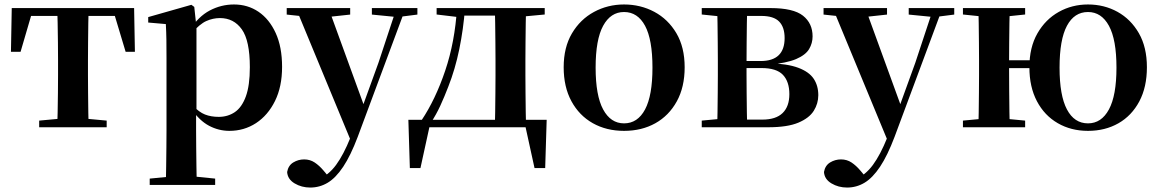

<svg xmlns="http://www.w3.org/2000/svg" viewBox="-20 -572 5214 863"><path d="M29.2 -339.1 32.8 -535.7H582.8L586.4 -339.1H544.7L486.1 -534.2L552 -500.4H63.6L129.5 -534.2L72.4 -339.1ZM156.1 0V-29.9L267.7 -40.2H348.6L459.5 -29.9V0ZM237.2 0Q238.2 -25.5 239.1 -67.4Q239.9 -109.4 240.4 -154.7Q240.9 -200 240.9 -234.8V-301.2Q240.9 -335.7 240.4 -381Q239.9 -426.4 239.1 -468.7Q238.2 -511 237.2 -535.7H378.4Q377.4 -511 376.9 -468.7Q376.4 -426.4 375.9 -381Q375.4 -335.7 375.4 -301.2V-234.8Q375.4 -200 375.9 -154.7Q376.4 -109.4 376.9 -67.4Q377.4 -25.5 378.4 0Z M652.9 259.3V230.8L762 220.1H841.4L947.1 230.8V259.3ZM725.4 259.3Q726.4 217.3 726.9 174.2Q727.4 131 727.9 89.9Q728.4 48.8 728.4 13.8V-308.7Q728.4 -358.5 727.9 -393Q727.4 -427.5 725.4 -463.8L646.2 -470.7V-495.2L840.2 -550.4L853.2 -540.9L861.8 -460.8L863.1 -455V-75.6L861.4 -63V13Q861.4 47.8 861.9 89.3Q862.4 130.8 862.9 174Q863.4 217.3 864.4 259.3ZM1011.1 16.2Q963 16.2 919.7 -6.7Q876.4 -29.6 840.3 -82.3H828.1L846.6 -97.8Q874.5 -67.8 901.5 -57.3Q928.6 -46.7 963.1 -46.7Q1003.7 -46.7 1035.3 -67.9Q1066.8 -89.1 1084.9 -138.2Q1103 -187.4 1103 -270.1Q1103 -389.4 1066.9 -440.1Q1030.8 -490.8 968.6 -490.8Q937.3 -490.8 907.4 -477.5Q877.5 -464.2 840 -421.1L825.1 -437.5H833.5Q871.3 -497.6 922.7 -524.8Q974.1 -551.9 1031.6 -551.9Q1093.4 -551.9 1141.9 -519.1Q1190.5 -486.2 1219.2 -423.5Q1247.9 -360.9 1247.9 -271.4Q1247.9 -182.3 1216 -117.9Q1184.1 -53.5 1130.7 -18.6Q1077.3 16.2 1011.1 16.2Z M1374.5 271Q1335.5 271 1304.2 252.3Q1272.8 233.6 1270.6 201.1Q1275.8 171.7 1298.3 158.1Q1320.8 144.5 1347.1 144.5Q1373.6 144.5 1394.5 158.4Q1415.4 172.4 1433.6 194L1463.7 229.9L1428.6 252.4L1409.4 235.4Q1457.2 214.9 1490.7 169.1Q1524.3 123.3 1555 46.7L1585.1 -25.6L1594 -49.7L1681.1 -289.9L1762.4 -535.7H1803.3L1588 42.9Q1556.1 127.2 1522.7 177.4Q1489.2 227.6 1453 249.3Q1416.7 271 1374.5 271ZM1561.7 72.2 1310.1 -535.7H1456.5L1616.1 -97.3L1622.1 -86.2ZM1268.7 -506.5V-535.7H1554V-506.5L1455.7 -495.8H1369.6ZM1651.5 -506.5V-535.7H1856.1V-506.5L1774.4 -496.1H1756.8Z M2361.1 0H1893.3L1913.5 -16.4L1869.8 183.5H1822.2L1815.5 -33.6H2437.2L2430.5 183.5H2382.6L2338.5 -17.9ZM2203.4 0Q2205.2 -25.5 2205.7 -67.4Q2206.2 -109.4 2206.7 -154.7Q2207.2 -200 2207.2 -234.8V-301.2Q2207.2 -335.7 2206.7 -381Q2206.2 -426.4 2205.7 -468.7Q2205.2 -511 2203.4 -535.7H2344.6Q2343.6 -511 2343.1 -468.7Q2342.6 -426.4 2342.1 -381Q2341.6 -335.7 2341.6 -301.2V-234.8Q2341.6 -200 2342.1 -154.7Q2342.6 -109.4 2343.1 -67.4Q2343.6 -25.5 2344.6 0ZM1942.5 -506.8V-535.7H2044.5V-495.5H2037.4ZM2278 -495.5V-535.7H2428.4V-506.8L2308 -495.5ZM1874.9 -31.5Q1937.7 -125.6 1981.2 -254.7Q2024.7 -383.7 2034.1 -535.7H2070.1Q2062.9 -440.9 2044.4 -350.8Q2025.9 -260.8 1994.9 -182.2Q1978 -138.1 1959.2 -97.1Q1940.3 -56.1 1917.3 -21.6V-8.9ZM2044.5 -501.8V-535.7H2279.3V-501.8Z M2785 16.2Q2705.7 16.2 2644.5 -18.3Q2583.3 -52.8 2548.5 -117Q2513.6 -181.2 2513.6 -269.8Q2513.6 -359.1 2550.8 -422Q2588 -484.9 2649.9 -518.4Q2711.8 -551.9 2785 -551.9Q2859.1 -551.9 2921.1 -518.8Q2983 -485.6 3020.2 -422.7Q3057.4 -359.8 3057.4 -269.8Q3057.4 -180.5 3022 -116.3Q2986.6 -52 2925.4 -17.9Q2864.2 16.2 2785 16.2ZM2785 -17.5Q2846 -17.5 2879.4 -80.1Q2912.7 -142.6 2912.7 -268.1Q2912.7 -394.2 2879.4 -456.1Q2846 -518 2785 -518Q2724.7 -518 2691 -456.1Q2657.2 -394.2 2657.2 -268.1Q2657.2 -142.6 2691 -80.1Q2724.7 -17.5 2785 -17.5Z M3134.2 0V-29.9L3244 -40.2L3270.9 -34.4H3406.4Q3467.3 -34.4 3497.6 -63.8Q3528 -93.3 3528 -148.7Q3528 -205.2 3499 -235.7Q3470 -266.1 3403.1 -266.1H3270.9V-297.7H3398.9Q3506.7 -297.7 3506.7 -401Q3506.7 -449.9 3482.1 -475.1Q3457.5 -500.4 3401.9 -500.4H3270.9L3244 -495.5L3134.2 -506.8V-535.7H3443.1Q3546 -535.7 3589.2 -501.5Q3632.4 -467.3 3632.4 -408.4Q3632.4 -377.9 3616.7 -351.4Q3601 -324.9 3558.3 -306.5Q3515.6 -288.2 3433.8 -281L3435.3 -288Q3518.9 -285.7 3567.7 -267.5Q3616.6 -249.2 3637.3 -218.1Q3658.1 -186.9 3658.1 -144.2Q3658.1 -106.6 3637.7 -73.9Q3617.2 -41.2 3568.3 -20.6Q3519.3 0 3433.3 0ZM3202.9 0Q3204.6 -25.5 3205.1 -67.4Q3205.6 -109.4 3206.1 -154.7Q3206.6 -200 3206.6 -234.8V-301.2Q3206.6 -335.7 3206.1 -381Q3205.6 -426.4 3205.1 -468.7Q3204.6 -511 3202.9 -535.7H3338.5Q3337.5 -511 3337 -468.2Q3336.5 -425.4 3336 -376.5Q3335.5 -327.7 3335.5 -284.5V-234.8Q3335.5 -200 3336 -154.7Q3336.5 -109.4 3337 -67.4Q3337.5 -25.5 3338.5 0Z M3787.5 271Q3748.5 271 3717.2 252.3Q3685.8 233.6 3683.6 201.1Q3688.8 171.7 3711.3 158.1Q3733.8 144.5 3760.1 144.5Q3786.6 144.5 3807.5 158.4Q3828.4 172.4 3846.6 194L3876.7 229.9L3841.6 252.4L3822.4 235.4Q3870.2 214.9 3903.7 169.1Q3937.3 123.3 3968 46.7L3998.1 -25.6L4007 -49.7L4094.1 -289.9L4175.4 -535.7H4216.3L4001 42.9Q3969.1 127.2 3935.7 177.4Q3902.2 227.6 3866 249.3Q3829.7 271 3787.5 271ZM3974.7 72.2 3723.1 -535.7H3869.5L4029.1 -97.3L4035.1 -86.2ZM3681.7 -506.5V-535.7H3967V-506.5L3868.7 -495.8H3782.6ZM4064.5 -506.5V-535.7H4269.1V-506.5L4187.4 -496.1H4169.8Z M4308.2 0V-29.9L4418 -40.2H4479.6L4587.8 -29.9V0ZM4308.2 -506.8V-535.7H4587.8V-506.8L4479.6 -495.5H4418ZM4376.9 0Q4378.6 -25.5 4379.1 -67.4Q4379.6 -109.4 4380.1 -154.7Q4380.6 -200 4380.6 -234.8V-301.2Q4380.6 -335.7 4380.1 -381Q4379.6 -426.4 4379.1 -468.7Q4378.6 -511 4376.9 -535.7H4518.6Q4517.6 -511 4517.1 -468.3Q4516.6 -425.6 4516.1 -378.8Q4515.6 -332 4515.6 -293.8V-270.6Q4515.6 -217.9 4516.1 -165Q4516.6 -112.1 4517.1 -68.8Q4517.6 -25.5 4518.6 0ZM4447.1 -265.9V-301H4681.5V-265.9ZM4870.3 16.2Q4794.2 16.2 4734.5 -18.3Q4674.7 -52.8 4640.8 -117Q4606.9 -181.2 4606.9 -269.8Q4606.9 -359.1 4643 -422Q4679.1 -484.9 4738.9 -518.4Q4798.6 -551.9 4870.3 -551.9Q4943 -551.9 5002.9 -518.8Q5062.9 -485.6 5099 -422.7Q5135.1 -359.8 5135.1 -269.8Q5135.1 -180.5 5101 -116.3Q5066.8 -52 5007.1 -17.9Q4947.3 16.2 4870.3 16.2ZM4870.3 -17.5Q4930.6 -17.5 4964.4 -80.1Q4998.3 -142.6 4998.3 -268.1Q4998.3 -394.2 4964.4 -456.1Q4930.6 -518 4870.3 -518Q4808.8 -518 4775.7 -456.1Q4742.5 -394.2 4742.5 -268.1Q4742.5 -142.6 4775.7 -80.1Q4808.8 -17.5 4870.3 -17.5Z"/></svg>

Font: Early Summer Mincho VF
Style: Regular
Weight: 250
Designer: GuiWonder
Version: Version 1.002